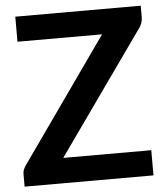

<svg xmlns="http://www.w3.org/2000/svg" viewBox="-52 -770 709 816"><g transform="rotate(-5 302.5 -361.5)"><path d="M578.6 -723.1V-673.3Q578.6 -651.4 565.4 -631.3L194.3 -107.4H569.8V0H20V-53.2Q20 -63.5 23.4 -72.3Q26.4 -79.6 32.7 -89.4L404.3 -616.2H43.5V-723.1Z"/></g></svg>

Font: Lato-SemiBold
Style: Bold
Weight: 500
Designer: Lukasz Dziedzic with Adam Twardoch and Botio Nikoltchev
Foundry: tyPoland Lukasz Dziedzic
Version: ""